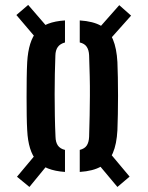

<svg xmlns="http://www.w3.org/2000/svg" viewBox="-20 -784 600 780"><path d="M410 -605.5 365.5 -651 464.5 -763 512.5 -720.5ZM99.5 -24.5 49 -66 142 -177 181 -124ZM457 -24.5 374.5 -123 414 -177 506.5 -66.5ZM146.5 -605.5 46.5 -723 94.5 -764 192.5 -650.5ZM90.5 -255Q89 -280 88.5 -315.5Q88 -351 88 -390.5Q88 -430 88.5 -467Q89 -504 90.5 -531.5Q95.5 -617.5 129.8 -656.8Q164 -696 244 -701V-611.5Q224 -606 214.8 -593Q205.5 -580 205 -558.5Q203.5 -523 202.8 -483.2Q202 -443.5 202 -401Q202 -358.5 202.8 -315Q203.5 -271.5 205.5 -228.5Q206 -206 215.2 -192.8Q224.5 -179.5 244 -175V-85.5Q163.5 -91 129 -130.8Q94.5 -170.5 90.5 -255ZM304 -85.5V-175Q324 -180 332.5 -193Q341 -206 342 -228Q343.5 -273 344.2 -314Q345 -355 345.2 -394.8Q345.5 -434.5 344.5 -475Q343.5 -515.5 342 -559.5Q341 -581 332.2 -594Q323.5 -607 304 -611.5V-701Q359 -697.5 391.2 -678.8Q423.5 -660 438.8 -623.8Q454 -587.5 457 -531.5Q458 -505 458.8 -469.2Q459.5 -433.5 459.5 -394.8Q459.5 -356 458.8 -319.8Q458 -283.5 457 -255Q454 -198.5 438.5 -162.5Q423 -126.5 390.8 -107.8Q358.5 -89 304 -85.5Z"/></svg>

Font: Big Shoulders Stencil Text Thin
Style: Bold
Weight: 700
Version: Version 2.001